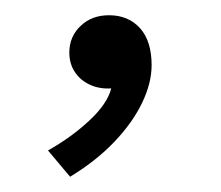

<svg xmlns="http://www.w3.org/2000/svg" viewBox="-20 -109 290 252"><path d="M72 123 43 88.5Q74 71 97.5 49Q121 27 126 7Q110.5 8 98 2.2Q85.5 -3.5 78.2 -14.5Q71 -25.5 71 -40Q71 -61 85.8 -75Q100.5 -89 123 -89Q148.5 -89 163.8 -72Q179 -55 179 -23.5Q179 0 166.5 26Q154 52 130.2 77Q106.5 102 72 123Z"/></svg>

Font: Geologica Cursive Thin
Style: Regular
Weight: 250
Designer: Sindre Bremnes, Frode Helland
Foundry: Monokrom Skriftforlag AS
Version: Version 1.010;gftools[0.9.28]